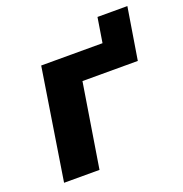

<svg xmlns="http://www.w3.org/2000/svg" viewBox="-114 -714 776 815"><g transform="rotate(-20 274.0 -306.5)"><path d="M39 0 118 -501H395L413 -613H548L510 -379H260L199 0Z"/></g></svg>

Font: Nunito Sans 8pt ExtraBold
Style: Italic
Weight: 800
Italic angle: -9°
Version: Version 3.101;gftools[0.9.27]